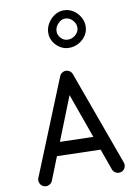

<svg xmlns="http://www.w3.org/2000/svg" viewBox="-117 -1164 906 1287"><g transform="rotate(-10 336.0 -520.5)"><path d="M71.3 45.9Q54.2 38.1 47.4 20Q40.5 2 48.3 -15.1L311 -661.6Q319.3 -680.2 338.6 -686.5Q357.9 -692.9 375.5 -683.1Q390.1 -674.8 396 -659.7L629.4 -17.1Q636.2 0.5 628.7 18.3Q621.1 36.1 603.5 43Q585.9 49.3 568.1 41.7Q550.3 34.2 543.5 16.6L491.7 -127.9L195.8 -135.7L132.8 22.9Q125 40 106.7 46.9Q88.4 53.7 71.3 45.9ZM350.1 -523.9 231.9 -226.6 458.5 -220.7ZM536.6 -960.9Q536.6 -926.8 518.1 -898.4Q499.5 -870.1 469 -853.3Q438.5 -836.4 402.3 -836.4Q370.6 -836.4 343 -853.3Q315.4 -870.1 298.6 -897.7Q281.7 -925.3 281.7 -957.5Q281.7 -992.2 299.8 -1022.7Q317.9 -1053.2 346.9 -1072Q376 -1090.8 408.7 -1090.8Q444.3 -1090.8 473.4 -1072.3Q502.4 -1053.7 519.5 -1023.9Q536.6 -994.1 536.6 -960.9ZM480.5 -961.4Q480.5 -989.7 459.2 -1012.2Q438 -1034.7 408.7 -1034.7Q383.3 -1034.7 360.8 -1011.5Q338.4 -988.3 338.4 -959Q338.4 -932.6 358.4 -912.4Q378.4 -892.1 403.8 -892.1Q435.5 -892.1 458 -913.3Q480.5 -934.6 480.5 -961.4Z"/></g></svg>

Font: Mikhak-DS2-FD Medium
Style: Regular
Weight: 500
Designer: Amin Abedi
Version: Version 3.4